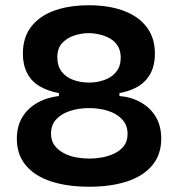

<svg xmlns="http://www.w3.org/2000/svg" viewBox="-20 -695 677 730"><path d="M319 15Q237 15 175 -5Q113 -25 78.5 -66Q44 -107 44 -167Q44 -214 64 -248Q84 -282 120 -303Q156 -324 204 -330V-338L319 -357L434 -338V-330Q480 -326 516 -305.5Q552 -285 572.5 -250.5Q593 -216 593 -167Q593 -107 558.5 -66Q524 -25 462.5 -5Q401 15 319 15ZM320 -92Q343 -92 368 -96.5Q393 -101 415 -111.5Q437 -122 451 -140Q465 -158 465 -186Q465 -219 444.5 -241Q424 -263 391 -273.5Q358 -284 319 -284Q280 -284 247 -273.5Q214 -263 194 -241.5Q174 -220 174 -187Q174 -160 187.5 -142Q201 -124 223 -112.5Q245 -101 270.5 -96.5Q296 -92 320 -92ZM318 -381Q349 -381 377 -391Q405 -401 422 -422Q439 -443 439 -476Q439 -502 428 -520Q417 -538 398.5 -548.5Q380 -559 358.5 -564Q337 -569 317 -569Q290 -569 262.5 -560Q235 -551 216.5 -531.5Q198 -512 198 -477Q198 -444 214.5 -422.5Q231 -401 259 -391Q287 -381 318 -381ZM319 -302 204 -328V-341Q161 -349 130 -367.5Q99 -386 83 -417.5Q67 -449 67 -491Q67 -553 99 -594Q131 -635 187.5 -655Q244 -675 318 -675Q395 -675 451.5 -653.5Q508 -632 538.5 -591Q569 -550 569 -491Q569 -430 536 -392Q503 -354 434 -341V-329Z"/></svg>

Font: Bricolage Grotesque 36pt SemiBold
Style: Regular
Weight: 600
Designer: Mathieu Triay
Foundry: Atelier Triay
Version: Version 1.001;gftools[0.9.33.dev8+g029e19f]